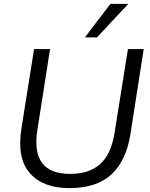

<svg xmlns="http://www.w3.org/2000/svg" viewBox="-20 -957 768 986"><path d="M336 9Q201 9 133.5 -67.5Q66 -144 90 -297L155 -705H237L172 -290Q136 -64 340 -64Q438 -64 494 -114Q550 -164 568 -273L637 -705H718L650 -269Q628 -131 552 -61Q476 9 336 9ZM416 -765 547 -937H639L478 -765Z"/></svg>

Font: Nunito Sans
Style: Italic
Weight: 400
Italic angle: -9°
Designer: Vernon Adams
Foundry: Vernon Adams
Version: Version 3.006; ttfautohint (v1.8.3)